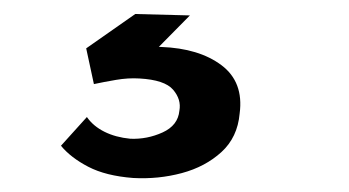

<svg xmlns="http://www.w3.org/2000/svg" viewBox="-20 -23 498 274"><path d="M104 144Q113 157 129 165Q145 173 166 175Q190 176 212 166Q234 156 236 135Q239 119 227 105Q215 91 179 89Q163 88 145.5 91Q128 94 114 97L103 46L173 -3L251 -1L174 77L155 50Q167 47 181.5 45Q196 43 210 44Q264 46 296 70Q328 94 322 139Q319 173 296 194Q273 215 239.5 224Q206 233 170 231Q131 228 106 215Q81 202 67 185Z"/></svg>

Font: Josefin Sans Thin Medium
Style: Italic
Weight: 500
Italic angle: -7°
Version: Version 2.000